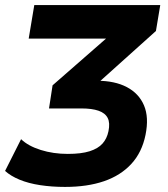

<svg xmlns="http://www.w3.org/2000/svg" viewBox="-27 -725 662 756"><path d="M229 11Q177 11 131 4Q85 -3 50 -17.5Q15 -32 -7 -52L56 -177Q84 -150 133.5 -134.5Q183 -119 240 -119Q293 -119 326 -129.5Q359 -140 376.5 -159.5Q394 -179 400 -208Q407 -241 397 -260.5Q387 -280 361 -289Q335 -298 294 -298H166L180 -389L442 -618L434 -573H86L108 -705H604L587 -603L332 -374L304 -407H355Q425 -407 472.5 -382Q520 -357 540 -310Q560 -263 546 -194Q532 -125 490 -79.5Q448 -34 382.5 -11.5Q317 11 229 11Z"/></svg>

Font: Nunito Sans 7pt SemiCondensed ExtraBold
Style: Italic
Weight: 800
Width: 4
Italic angle: -9°
Designer: Vernon Adams
Foundry: Vernon Adams
Version: Version 3.101;gftools[0.9.27]